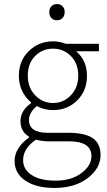

<svg xmlns="http://www.w3.org/2000/svg" viewBox="-20 -696 527 947"><path d="M249 231Q158 231 105 195Q52 159 52 98Q52 34 123 -18V-22Q81 -47 81 -99Q81 -150 133 -187V-191Q73 -243 73 -323Q73 -396 122 -444Q171 -492 242 -492Q275 -492 305 -480H468V-443H356Q409 -397 409 -322Q409 -249 361 -201Q313 -153 242 -153Q196 -153 162 -173Q123 -141 123 -104Q123 -41 215 -41H318Q399 -41 437.5 -14.5Q476 12 476 69Q476 134 412.5 182.5Q349 231 249 231ZM242 -188Q293 -188 329.5 -226Q366 -264 366 -323Q366 -382 330 -419Q294 -456 242 -456Q189 -456 153 -419.5Q117 -383 117 -323Q117 -264 153.5 -226Q190 -188 242 -188ZM254 195Q332 195 381.5 158Q431 121 431 74Q431 1 320 1H217Q190 1 157 -7Q94 36 94 94Q94 140 136.5 167.5Q179 195 254 195ZM223 -637Q223 -654 233.5 -665Q244 -676 261 -676Q278 -676 288.5 -665Q299 -654 299 -637Q299 -618 288.5 -607Q278 -596 261 -596Q244 -596 233.5 -607Q223 -618 223 -637Z"/></svg>

Font: Toshiba Sans Light
Style: Regular
Weight: 300
Designer: Paul D. Hunt
Foundry: Toshiba Corporation
Version: Version 2.020;PS 2.0;hotconv 1.0.86;makeotf.lib2.5.63406